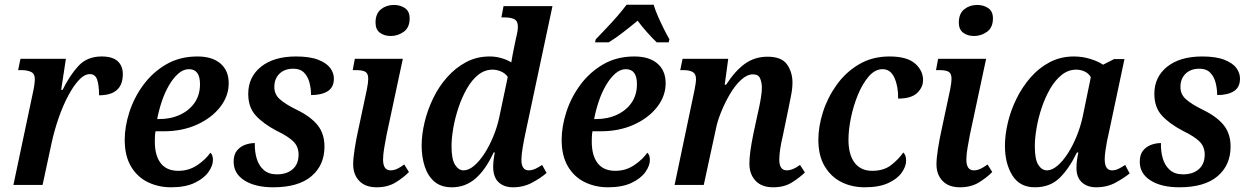

<svg xmlns="http://www.w3.org/2000/svg" viewBox="-20 -786 5308 816"><path d="M120 -393Q124 -410 126 -425Q128 -440 128 -450Q128 -473 111.5 -480.5Q95 -488 72 -488H57L67 -536H260L240 -404H246Q277 -467 314 -506.5Q351 -546 412 -546Q458 -546 480 -526Q502 -506 502 -471Q502 -381 401 -381Q401 -423 393 -447Q385 -471 362 -471Q339 -471 315.5 -446Q292 -421 269.5 -378.5Q247 -336 229 -284Q211 -232 199 -177L161 0H37Z M707 10Q653 10 608 -12Q563 -34 536.5 -79Q510 -124 510 -192Q510 -248 530 -310Q550 -372 589.5 -425.5Q629 -479 686.5 -512.5Q744 -546 819 -546Q882 -546 917 -516Q952 -486 952 -432Q952 -378 916 -331.5Q880 -285 817.5 -256.5Q755 -228 675 -228H641Q639 -218 638.5 -206Q638 -194 638 -184Q638 -125 663 -92.5Q688 -60 738 -60Q783 -60 819 -84.5Q855 -109 874 -137Q885 -128 885 -106Q885 -82 866 -55Q847 -28 807.5 -9Q768 10 707 10ZM657 -280Q706 -280 745.5 -298.5Q785 -317 807.5 -350Q830 -383 830 -428Q830 -492 783 -492Q759 -492 737.5 -473Q716 -454 698 -423Q680 -392 667.5 -354.5Q655 -317 648 -280Z M1141 10Q1065 10 1019 -19Q973 -48 973 -99Q973 -129 987 -146Q1001 -163 1021.5 -170.5Q1042 -178 1063 -178Q1062 -142 1071 -112Q1080 -82 1101 -63.5Q1122 -45 1157 -45Q1199 -45 1224 -67Q1249 -89 1249 -129Q1249 -163 1226.5 -185Q1204 -207 1156 -230Q1099 -260 1067 -295Q1035 -330 1035 -387Q1035 -459 1089.5 -502.5Q1144 -546 1238 -546Q1297 -546 1332.5 -532Q1368 -518 1383.5 -497Q1399 -476 1399 -452Q1399 -415 1373 -398.5Q1347 -382 1302 -382Q1302 -408 1295.5 -434Q1289 -460 1272.5 -477Q1256 -494 1227 -494Q1189 -494 1167.5 -472.5Q1146 -451 1146 -418Q1145 -386 1169 -364.5Q1193 -343 1240 -320Q1300 -291 1329.5 -254.5Q1359 -218 1359 -163Q1359 -84 1303.5 -37Q1248 10 1141 10Z M1641 -633Q1613 -633 1594.5 -647Q1576 -661 1576 -690Q1576 -728 1599 -746.5Q1622 -765 1654 -765Q1681 -765 1701 -751.5Q1721 -738 1721 -708Q1721 -669 1696 -651Q1671 -633 1641 -633ZM1581 10Q1533 10 1507 -17Q1481 -44 1481 -88Q1481 -113 1487.5 -154.5Q1494 -196 1503 -236L1539 -405Q1545 -435 1545 -451Q1545 -474 1532.5 -481Q1520 -488 1494 -488H1479L1488 -536H1692L1623 -213Q1618 -188 1613 -158Q1608 -128 1608 -108Q1608 -62 1640 -62Q1654 -62 1668 -68.5Q1682 -75 1698 -87L1718 -55Q1696 -32 1662 -11Q1628 10 1581 10Z M1901 10Q1855 10 1827 -13.5Q1799 -37 1785.5 -77.5Q1772 -118 1772 -167Q1772 -214 1784.5 -266.5Q1797 -319 1821 -368.5Q1845 -418 1880.5 -458Q1916 -498 1961 -522Q2006 -546 2061 -546Q2087 -546 2111 -539Q2135 -532 2153 -521Q2155 -534 2158.5 -552.5Q2162 -571 2164 -580L2173 -624Q2177 -639 2179 -651.5Q2181 -664 2181 -673Q2181 -696 2166.5 -704Q2152 -712 2124 -712H2111L2120 -760H2328L2212 -215Q2207 -192 2201.5 -159.5Q2196 -127 2196 -107Q2196 -62 2227 -62Q2241 -62 2256 -69Q2271 -76 2284 -85L2303 -51Q2279 -30 2242 -10Q2205 10 2160 10Q2122 10 2099 -11.5Q2076 -33 2076 -78Q2076 -103 2083 -138H2078Q2043 -63 2000 -26.5Q1957 10 1901 10ZM1950 -62Q1972 -62 1995 -81.5Q2018 -101 2039 -133.5Q2060 -166 2076.5 -206Q2093 -246 2102 -288L2138 -459Q2128 -474 2110 -482Q2092 -490 2074 -490Q2040 -490 2012.5 -468Q1985 -446 1964 -409Q1943 -372 1928.5 -328.5Q1914 -285 1906.5 -242Q1899 -199 1899 -165Q1899 -109 1914 -85.5Q1929 -62 1950 -62Z M2564 10Q2510 10 2465 -12Q2420 -34 2393.5 -79Q2367 -124 2367 -192Q2367 -248 2387 -310Q2407 -372 2446.5 -425.5Q2486 -479 2543.5 -512.5Q2601 -546 2676 -546Q2739 -546 2774 -516Q2809 -486 2809 -432Q2809 -378 2773 -331.5Q2737 -285 2674.5 -256.5Q2612 -228 2532 -228H2498Q2496 -218 2495.5 -206Q2495 -194 2495 -184Q2495 -125 2520 -92.5Q2545 -60 2595 -60Q2640 -60 2676 -84.5Q2712 -109 2731 -137Q2742 -128 2742 -106Q2742 -82 2723 -55Q2704 -28 2664.5 -9Q2625 10 2564 10ZM2514 -280Q2563 -280 2602.5 -298.5Q2642 -317 2664.5 -350Q2687 -383 2687 -428Q2687 -492 2640 -492Q2616 -492 2594.5 -473Q2573 -454 2555 -423Q2537 -392 2524.5 -354.5Q2512 -317 2505 -280ZM2512 -619Q2530 -638 2554.5 -663.5Q2579 -689 2602.5 -716Q2626 -743 2643 -766H2758Q2764 -745 2776 -717.5Q2788 -690 2801 -664Q2814 -638 2825 -619L2822 -606H2771Q2753 -623 2729.5 -649.5Q2706 -676 2690 -698Q2661 -674 2628 -648.5Q2595 -623 2567 -606H2509Z M3266 10Q3216 10 3190 -19Q3164 -48 3165 -93Q3165 -135 3182 -218L3199 -297Q3202 -310 3206.5 -331Q3211 -352 3214.5 -374.5Q3218 -397 3218 -414Q3218 -433 3211 -451.5Q3204 -470 3180 -470Q3155 -470 3129.5 -446.5Q3104 -423 3082.5 -386.5Q3061 -350 3045 -310.5Q3029 -271 3023 -240L2971 0H2847L2931 -400Q2934 -414 2936 -428Q2938 -442 2938 -450Q2938 -472 2924 -480Q2910 -488 2885 -488H2871L2881 -536H3075L3060 -426H3066Q3105 -486 3146.5 -515.5Q3188 -545 3242 -545Q3302 -545 3325 -512Q3348 -479 3348 -435Q3348 -409 3341.5 -377.5Q3335 -346 3330 -320L3307 -209Q3300 -180 3296 -154Q3292 -128 3292 -107Q3292 -62 3324 -62Q3349 -62 3380 -85L3401 -53Q3378 -31 3345.5 -10.5Q3313 10 3266 10Z M3655 10Q3600 10 3555.5 -12.5Q3511 -35 3484.5 -80Q3458 -125 3458 -192Q3458 -248 3477.5 -309.5Q3497 -371 3535.5 -425Q3574 -479 3630.5 -512.5Q3687 -546 3760 -546Q3835 -546 3869 -516Q3903 -486 3903 -446Q3903 -415 3878 -391Q3853 -367 3797 -367Q3798 -418 3781.5 -455Q3765 -492 3731 -492Q3699 -492 3672.5 -461.5Q3646 -431 3626.5 -384Q3607 -337 3596.5 -285.5Q3586 -234 3586 -192Q3586 -129 3612 -94.5Q3638 -60 3687 -60Q3736 -60 3767.5 -84.5Q3799 -109 3819 -138Q3831 -127 3831 -103Q3831 -79 3812.5 -52.5Q3794 -26 3755 -8Q3716 10 3655 10Z M4120 -633Q4092 -633 4073.5 -647Q4055 -661 4055 -690Q4055 -728 4078 -746.5Q4101 -765 4133 -765Q4160 -765 4180 -751.5Q4200 -738 4200 -708Q4200 -669 4175 -651Q4150 -633 4120 -633ZM4060 10Q4012 10 3986 -17Q3960 -44 3960 -88Q3960 -113 3966.5 -154.5Q3973 -196 3982 -236L4018 -405Q4024 -435 4024 -451Q4024 -474 4011.5 -481Q3999 -488 3973 -488H3958L3967 -536H4171L4102 -213Q4097 -188 4092 -158Q4087 -128 4087 -108Q4087 -62 4119 -62Q4133 -62 4147 -68.5Q4161 -75 4177 -87L4197 -55Q4175 -32 4141 -11Q4107 10 4060 10Z M4378 10Q4314 10 4282.5 -40.5Q4251 -91 4251 -166Q4251 -213 4263.5 -265.5Q4276 -318 4300.5 -367.5Q4325 -417 4360.5 -457.5Q4396 -498 4442 -522Q4488 -546 4544 -546Q4580 -546 4614 -535.5Q4648 -525 4668 -511L4715 -535H4759L4692 -219Q4689 -208 4685 -187.5Q4681 -167 4678 -145Q4675 -123 4675 -110Q4675 -62 4706 -62Q4720 -62 4733.5 -68.5Q4747 -75 4762 -85L4781 -49Q4758 -30 4721.5 -10Q4685 10 4639 10Q4601 10 4578 -11Q4555 -32 4555 -72Q4555 -89 4557 -104Q4559 -119 4563 -138H4557Q4523 -68 4482.5 -29Q4442 10 4378 10ZM4430 -62Q4451 -62 4474 -81.5Q4497 -101 4518 -133.5Q4539 -166 4555.5 -206.5Q4572 -247 4581 -288L4616 -458Q4607 -474 4590 -482Q4573 -490 4554 -490Q4520 -490 4492 -467.5Q4464 -445 4443 -408.5Q4422 -372 4407.5 -329Q4393 -286 4385.5 -242.5Q4378 -199 4378 -165Q4378 -108 4393 -85Q4408 -62 4430 -62Z M4992 10Q4916 10 4870 -19Q4824 -48 4824 -99Q4824 -129 4838 -146Q4852 -163 4872.5 -170.5Q4893 -178 4914 -178Q4913 -142 4922 -112Q4931 -82 4952 -63.5Q4973 -45 5008 -45Q5050 -45 5075 -67Q5100 -89 5100 -129Q5100 -163 5077.5 -185Q5055 -207 5007 -230Q4950 -260 4918 -295Q4886 -330 4886 -387Q4886 -459 4940.5 -502.5Q4995 -546 5089 -546Q5148 -546 5183.5 -532Q5219 -518 5234.5 -497Q5250 -476 5250 -452Q5250 -415 5224 -398.5Q5198 -382 5153 -382Q5153 -408 5146.5 -434Q5140 -460 5123.5 -477Q5107 -494 5078 -494Q5040 -494 5018.5 -472.5Q4997 -451 4997 -418Q4996 -386 5020 -364.5Q5044 -343 5091 -320Q5151 -291 5180.5 -254.5Q5210 -218 5210 -163Q5210 -84 5154.5 -37Q5099 10 4992 10Z"/></svg>

Font: Noto Serif SemiCondensed SemiBold
Style: Italic
Weight: 600
Width: 4
Italic angle: -12°
Designer: Monotype Design Team
Foundry: Monotype Imaging Inc.
Version: Version 2.014; ttfautohint (v1.8.4.7-5d5b)